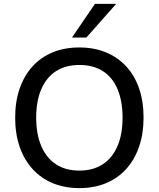

<svg xmlns="http://www.w3.org/2000/svg" viewBox="-20 -958 815 987"><path d="M388 9Q313 9 252 -16Q191 -41 147.5 -89Q104 -137 81 -203.5Q58 -270 58 -353Q58 -436 81 -502.5Q104 -569 147 -616.5Q190 -664 251 -689Q312 -714 388 -714Q463 -714 524 -689Q585 -664 628.5 -617Q672 -570 695 -503.5Q718 -437 718 -354Q718 -271 695 -204Q672 -137 628.5 -89Q585 -41 524 -16Q463 9 388 9ZM388 -81Q458 -81 507.5 -113Q557 -145 583.5 -206Q610 -267 610 -353Q610 -439 584 -500Q558 -561 508.5 -592.5Q459 -624 388 -624Q318 -624 268.5 -592.5Q219 -561 192.5 -500Q166 -439 166 -353Q166 -268 192.5 -206.5Q219 -145 268.5 -113Q318 -81 388 -81ZM350 -765 468 -938H577L424 -765Z"/></svg>

Font: Nunito Sans 12pt SemiBold
Style: Regular
Weight: 600
Designer: Vernon Adams
Foundry: Vernon Adams
Version: Version 3.101;gftools[0.9.27]